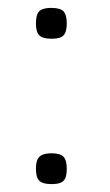

<svg xmlns="http://www.w3.org/2000/svg" viewBox="-20 -455 278 486"><path d="M110 -357Q88 -357 79.5 -365.5Q71 -374 71 -395Q71 -410 74.5 -419Q78 -428 87 -431.5Q96 -435 110 -435Q132 -435 140.5 -426.5Q149 -418 149 -396Q149 -382 145.5 -373Q142 -364 133.5 -360.5Q125 -357 110 -357ZM110 11Q88 11 79.5 2.5Q71 -6 71 -27Q71 -42 74.5 -50.5Q78 -59 87 -63Q96 -67 110 -67Q132 -67 140.5 -58.5Q149 -50 149 -28Q149 -13 145.5 -4.5Q142 4 133.5 7.5Q125 11 110 11Z"/></svg>

Font: Fredoka Light
Style: Regular
Weight: 300
Designer: Ben Nathan
Foundry: Milena B. Brandão, Ben Nathan
Version: Version 2.001